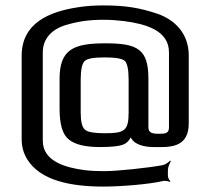

<svg xmlns="http://www.w3.org/2000/svg" viewBox="-20 -599 777 709"><path d="M600 50V29C600 18 607 3 611 -4L608 -6C603 0 591 9 580 11C525 21 414 33 364 33C339 33 314 32 291 29C223 20 138 -3 138 -79V-406C138 -459 175 -491 218 -505C263 -519 306 -526 363 -526C389 -526 414 -524 439 -521C513 -511 604 -489 604 -406V-129C604 -107 592 -105 567 -105C543 -105 528 -108 528 -129V-308C528 -418 488 -439 369 -439C252 -439 200 -417 200 -308V-198C200 -140 211 -102 234 -84C257 -65 295 -56 349 -56C390 -56 418 -59 432 -64C444 -68 453 -75 460 -87C462 -90 464 -95 464 -97H460C461 -94 464 -89 466 -86C479 -65 513 -56 547 -56H578C643 -56 677 -79 677 -145V-394C677 -476 625 -526 562 -548C497 -570 443 -579 362 -579C329 -579 297 -577 267 -572C162 -556 60 -514 60 -393V-86C60 -57 67 -32 81 -10C129 67 239 90 362 90C423 90 530 82 584 69C590 68 603 70 607 73L609 70C605 67 600 57 600 50ZM366 -107C328 -107 304 -111 294 -120C283 -129 278 -150 278 -184V-304C278 -341 283 -365 293 -374C303 -383 327 -387 366 -387C406 -387 431 -383 441 -374C450 -365 455 -342 455 -304V-184C455 -115 439 -107 366 -107Z"/></svg>

Font: Gamestation Storm
Style: Regular
Weight: 400
Designer: Jonas Hecksher
Foundry: Jonas Hecksher, Playtypeª, e-types AS
Version: Version 1.003